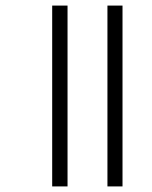

<svg xmlns="http://www.w3.org/2000/svg" viewBox="-20 -619 543 688"><path d="M365 49V-599H419V49ZM167 49V-599H222V49Z"/></svg>

Font: Noto Sans Tamil SemiCondensed Light
Style: Regular
Weight: 300
Width: 4
Designer: Jelle Bosma - Monotype Design Team
Foundry: Monotype Imaging Inc.
Version: Version 2.004; ttfautohint (v1.8.4.7-5d5b)